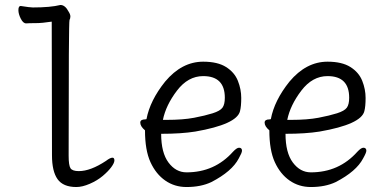

<svg xmlns="http://www.w3.org/2000/svg" viewBox="-20 -734 1540 772"><path d="M287 18Q234 18 211.5 -13.5Q189 -45 189 -110L188 -647Q149 -641 123.5 -641Q98 -641 85 -640Q73 -640 63.5 -659Q54 -678 54 -693Q54 -710 63 -710Q101 -704 112 -704Q183 -704 223 -714Q242 -714 256 -687Q263 -676 263 -668Q263 -660 259.5 -653.5Q256 -647 256 -108Q256 -69 263.5 -57.5Q271 -46 297 -46Q344 -46 406 -87Q423 -100 432 -100Q440 -100 440 -89Q440 -79 427.5 -62Q415 -45 393 -26.5Q371 -8 341 5Q311 18 287 18Z M730 18Q682 18 644.5 -8Q607 -34 585 -82Q563 -130 563 -210Q544 -226 544 -241Q544 -254 564 -254L569 -255Q583 -330 644 -406Q711 -486 797 -486Q855 -486 889 -464.5Q923 -443 936.5 -409Q950 -375 950 -340Q950 -306 945 -287Q932 -234 765 -205Q709 -196 628 -196Q628 -120 657.5 -80.5Q687 -41 730 -41Q843 -41 917 -124Q932 -140 941 -140Q953 -140 953 -128Q953 -120 940 -97Q913 -45 830 -2Q788 18 730 18ZM635 -252H650Q716 -252 760.5 -260.5Q805 -269 835 -278.5Q865 -288 874.5 -301Q884 -314 884 -341Q884 -428 797 -428Q736 -428 691.5 -369.5Q647 -311 635 -252Z M1230 18Q1182 18 1144.5 -8Q1107 -34 1085 -82Q1063 -130 1063 -210Q1044 -226 1044 -241Q1044 -254 1064 -254L1069 -255Q1083 -330 1144 -406Q1211 -486 1297 -486Q1355 -486 1389 -464.5Q1423 -443 1436.5 -409Q1450 -375 1450 -340Q1450 -306 1445 -287Q1432 -234 1265 -205Q1209 -196 1128 -196Q1128 -120 1157.5 -80.5Q1187 -41 1230 -41Q1343 -41 1417 -124Q1432 -140 1441 -140Q1453 -140 1453 -128Q1453 -120 1440 -97Q1413 -45 1330 -2Q1288 18 1230 18ZM1135 -252H1150Q1216 -252 1260.5 -260.5Q1305 -269 1335 -278.5Q1365 -288 1374.5 -301Q1384 -314 1384 -341Q1384 -428 1297 -428Q1236 -428 1191.5 -369.5Q1147 -311 1135 -252Z"/></svg>

Font: LXGW WenKai Mono TC
Style: Regular
Weight: 400
Designer: LXGW / Fontworks Inc.
Foundry: LXGW / Fontworks Inc.
Version: Version 1.330